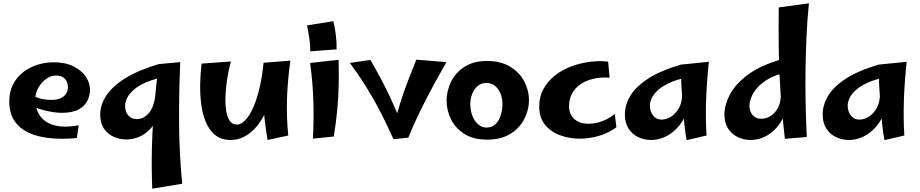

<svg xmlns="http://www.w3.org/2000/svg" viewBox="-20 -831 5551 1159"><path d="M444 2Q385 8 326 6Q267 4 215 -8.5Q163 -21 122.5 -47Q82 -73 59 -115Q36 -157 36 -219Q36 -279 59.5 -323Q83 -367 121.5 -396.5Q160 -426 207.5 -440.5Q255 -455 303 -455Q376 -455 425.5 -429.5Q475 -404 499.5 -366Q524 -328 523 -288Q523 -255 507.5 -223Q492 -191 455 -170.5Q418 -150 352 -150Q329 -150 301.5 -154Q274 -158 245.5 -165.5Q217 -173 191 -183.5Q165 -194 147 -207L173 -256Q194 -244 223.5 -236Q253 -228 293 -228Q321 -228 343 -237Q365 -246 377.5 -263.5Q390 -281 390 -307Q390 -323 383 -338.5Q376 -354 360.5 -364.5Q345 -375 317 -375Q287 -375 258 -354Q229 -333 211 -300.5Q193 -268 193 -232Q193 -185 210.5 -150Q228 -115 262 -94Q296 -73 344.5 -68Q393 -63 455 -75Z M744 11Q702 11 665.5 -5.5Q629 -22 607 -55.5Q585 -89 585 -140Q585 -197 621 -253Q657 -309 735 -358Q813 -407 938 -444L981 -368Q911 -355 863 -334.5Q815 -314 787 -289Q759 -264 747 -238.5Q735 -213 735 -192Q735 -156 754.5 -134Q774 -112 806 -112Q848 -112 880 -150Q912 -188 919 -269L976 -309Q971 -220 949 -159Q927 -98 894 -60.5Q861 -23 822.5 -6Q784 11 744 11ZM899 308Q894 182 897 62.5Q900 -57 910.5 -181.5Q921 -306 938 -444L1068 -456Q1060 -271 1061 -86.5Q1062 98 1080 278Z M1373 14Q1316 14 1279.5 -15.5Q1243 -45 1222.5 -94Q1202 -143 1194.5 -203.5Q1187 -264 1188.5 -327Q1190 -390 1197 -447L1374 -460Q1361 -414 1352.5 -362Q1344 -310 1341.5 -260Q1339 -210 1344.5 -169Q1350 -128 1365.5 -103.5Q1381 -79 1410 -79Q1436 -79 1461.5 -106Q1487 -133 1509 -183Q1531 -233 1547 -301.5Q1563 -370 1571 -452L1620 -304Q1618 -259 1605 -214Q1592 -169 1570 -128Q1548 -87 1518 -55Q1488 -23 1451.5 -4.5Q1415 14 1373 14ZM1595 14Q1584 -53 1577.5 -110.5Q1571 -168 1568.5 -221.5Q1566 -275 1567 -331.5Q1568 -388 1571 -452L1733 -465Q1716 -346 1712.5 -235Q1709 -124 1720 -13Z M1853 -521Q1853 -564 1847 -601.5Q1841 -639 1834 -678L1992 -703Q2002 -665 2007.5 -618.5Q2013 -572 2012 -533ZM1995 -7 1869 6Q1875 -106 1871.5 -220.5Q1868 -335 1852 -451L2024 -470Q2026 -389 2024.5 -316.5Q2023 -244 2016 -169.5Q2009 -95 1995 -7Z M2355 9Q2320 -69 2283.5 -141.5Q2247 -214 2201 -289.5Q2155 -365 2092 -451L2216 -469Q2244 -421 2271.5 -370Q2299 -319 2324 -267Q2349 -215 2370.5 -164.5Q2392 -114 2407 -66L2445 0ZM2445 0 2354 -60Q2374 -140 2396.5 -211Q2419 -282 2444 -346.5Q2469 -411 2493 -471L2675 -456Q2636 -388 2593 -309Q2550 -230 2511.5 -150.5Q2473 -71 2445 0Z M2920 12Q2839 12 2784.5 -22Q2730 -56 2703 -110Q2676 -164 2676 -223Q2676 -283 2703 -338Q2730 -393 2784.5 -428Q2839 -463 2919 -463Q3003 -463 3059.5 -428.5Q3116 -394 3144.5 -340Q3173 -286 3173 -226Q3173 -167 3144.5 -112Q3116 -57 3060 -22.5Q3004 12 2920 12ZM2916 -61Q2950 -61 2971.5 -82Q2993 -103 3003 -136Q3013 -169 3013 -204Q3013 -236 3002 -264.5Q2991 -293 2969.5 -311.5Q2948 -330 2916 -330Q2885 -330 2863 -311.5Q2841 -293 2830 -263.5Q2819 -234 2819 -202Q2819 -165 2831.5 -132.5Q2844 -100 2866 -80.5Q2888 -61 2916 -61Z M3479 6Q3417 6 3361 -14.5Q3305 -35 3270 -78Q3235 -121 3235 -187Q3235 -248 3261.5 -295.5Q3288 -343 3332 -377Q3376 -411 3430.5 -431Q3485 -451 3542.5 -458Q3600 -465 3651 -459L3660 -362Q3611 -366 3566.5 -356.5Q3522 -347 3488 -325Q3454 -303 3434.5 -269Q3415 -235 3415 -189Q3415 -141 3447 -112.5Q3479 -84 3532 -84Q3575 -84 3616.5 -100Q3658 -116 3691 -143L3701 -63Q3656 -29 3598 -11.5Q3540 6 3479 6Z M3911 14Q3869 14 3832.5 -3.5Q3796 -21 3774 -55Q3752 -89 3752 -140Q3752 -197 3784.5 -252Q3817 -307 3891 -355.5Q3965 -404 4090 -441L4133 -365Q4063 -351 4017.5 -329Q3972 -307 3947 -282.5Q3922 -258 3912.5 -235Q3903 -212 3903 -194Q3903 -159 3922 -134Q3941 -109 3973 -109Q4003 -109 4031.5 -127Q4060 -145 4079.5 -181Q4099 -217 4098 -271L4157 -309Q4151 -220 4127.5 -158.5Q4104 -97 4068 -59Q4032 -21 3991.5 -3.5Q3951 14 3911 14ZM4125 15Q4117 -26 4111 -82.5Q4105 -139 4100.5 -198Q4096 -257 4093.5 -310Q4091 -363 4090 -398.5Q4089 -434 4090 -441L4259 -458Q4245 -323 4242 -216Q4239 -109 4245 -13Z M4850 -4 4718 7Q4701 -133 4692 -265Q4683 -397 4681 -527Q4679 -657 4681 -786L4863 -811Q4853 -711 4848.5 -611.5Q4844 -512 4842.5 -413Q4841 -314 4843 -212.5Q4845 -111 4850 -4ZM4512 14Q4470 14 4433.5 -3.5Q4397 -21 4375 -55Q4353 -89 4353 -140Q4353 -197 4385.5 -259.5Q4418 -322 4492 -378Q4566 -434 4691 -471L4734 -395Q4664 -381 4618.5 -354.5Q4573 -328 4548 -297.5Q4523 -267 4513.5 -239.5Q4504 -212 4504 -194Q4504 -159 4523 -136.5Q4542 -114 4574 -114Q4604 -114 4631.5 -130.5Q4659 -147 4677 -182Q4695 -217 4694 -271L4753 -309Q4747 -220 4724 -158.5Q4701 -97 4666.5 -59Q4632 -21 4592 -3.5Q4552 14 4512 14Z M5105 14Q5063 14 5026.5 -3.5Q4990 -21 4968 -55Q4946 -89 4946 -140Q4946 -197 4978.5 -252Q5011 -307 5085 -355.5Q5159 -404 5284 -441L5327 -365Q5257 -351 5211.5 -329Q5166 -307 5141 -282.5Q5116 -258 5106.5 -235Q5097 -212 5097 -194Q5097 -159 5116 -134Q5135 -109 5167 -109Q5197 -109 5225.5 -127Q5254 -145 5273.5 -181Q5293 -217 5292 -271L5351 -309Q5345 -220 5321.5 -158.5Q5298 -97 5262 -59Q5226 -21 5185.5 -3.5Q5145 14 5105 14ZM5319 15Q5311 -26 5305 -82.5Q5299 -139 5294.5 -198Q5290 -257 5287.5 -310Q5285 -363 5284 -398.5Q5283 -434 5284 -441L5453 -458Q5439 -323 5436 -216Q5433 -109 5439 -13Z"/></svg>

Font: Marhey Light Medium
Style: Regular
Weight: 500
Version: Version 1.000